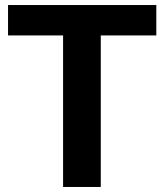

<svg xmlns="http://www.w3.org/2000/svg" viewBox="-20 -744 653 764"><path d="M231 -603H12V-724H602V-603H381V0H231Z"/></svg>

Font: Freesentation 8 ExtraBold
Style: Regular
Weight: 800
Designer: glyphs from Roboto by Christian Robertson / Hangul glyphs from Noto Sans CJK(Source Han Sans) by Jang Soo-young and Kang
Foundry: PT&
Version: Version 2.001